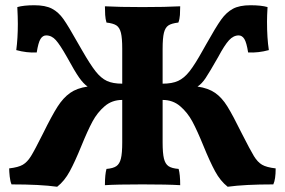

<svg xmlns="http://www.w3.org/2000/svg" viewBox="-20 -703 1086 732"><path d="M1031 -61Q1031 -19 1022 0Q913 0 848 9Q820 -13 800 -50Q780 -87 756 -146Q732 -205 713.5 -239.5Q695 -274 667 -298Q639 -322 600 -322V-160Q600 -119 605 -98.5Q610 -78 622.5 -69.5Q635 -61 661 -59Q667 -38 667 3Q619 0 523 0Q424 0 380 3Q380 -38 386 -59Q411 -61 423.5 -69.5Q436 -78 441 -98.5Q446 -119 446 -160V-322Q407 -322 379 -298Q351 -274 332.5 -239.5Q314 -205 290 -146Q266 -87 246 -50Q226 -13 198 9Q133 0 24 0Q19 -11 17 -30Q15 -49 15 -61Q50 -65 67 -75Q84 -85 98 -107.5Q112 -130 144 -194Q178 -263 199.5 -296.5Q221 -330 247 -348.5Q273 -367 314 -373Q298 -384 281.5 -407.5Q265 -431 235 -486Q209 -532 193 -550Q177 -568 156 -568Q143 -568 134.5 -554.5Q126 -541 120 -503Q82 -501 42 -512Q48 -557 48 -612Q48 -638 46 -676Q70 -683 111 -683Q153 -683 178 -670Q203 -657 222 -630Q241 -603 278 -537L293 -511Q324 -457 344.5 -431Q365 -405 387.5 -394.5Q410 -384 446 -384V-517Q446 -558 441 -578Q436 -598 424 -606Q412 -614 386 -617Q382 -630 381 -646Q380 -662 380 -679Q434 -676 523 -676Q612 -676 667 -679Q667 -662 666 -646Q665 -630 660 -617Q634 -614 622 -606Q610 -598 605 -578Q600 -558 600 -517V-384Q636 -384 659 -394.5Q682 -405 702.5 -431Q723 -457 753 -511L766 -534Q803 -600 823 -628Q843 -656 868 -669.5Q893 -683 935 -683Q976 -683 1000 -676Q998 -642 998 -621Q998 -557 1005 -512Q965 -501 926 -503Q920 -541 911.5 -554.5Q903 -568 890 -568Q870 -568 853 -549.5Q836 -531 812 -486Q779 -428 764 -405.5Q749 -383 733 -373Q774 -367 800 -349Q826 -331 847 -297Q868 -263 902 -194Q934 -131 948 -108Q962 -85 979 -75Q996 -65 1031 -61Z"/></svg>

Font: Vollkorn SC
Style: Bold
Weight: 700
Designer: Friedrich Althausen
Foundry: Friedrich Althausen
Version: Version 4.015